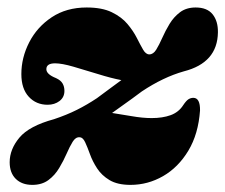

<svg xmlns="http://www.w3.org/2000/svg" viewBox="-20 -494 617 526"><path d="M528 -191.5Q523.5 -127 496 -81.2Q468.5 -35.5 426.8 -11.5Q385 12.5 337.5 12.5Q302 12.5 280.2 -0.5Q258.5 -13.5 246 -32.8Q233.5 -52 226.5 -71.5Q219.5 -91 213.2 -104.5Q207 -118 197.5 -118Q187 -118.5 179 -105.5Q171 -92.5 162.5 -73Q154 -53.5 142.2 -33.8Q130.5 -14 112.8 -0.8Q95 12.5 68.5 12.5Q40 12.5 23.2 -4Q6.5 -20.5 6.5 -49.5Q6.5 -85 33.2 -117Q60 -149 128 -167.5Q162.5 -179 190.5 -193Q218.5 -207 245.5 -225Q266.5 -240.5 283 -252.8Q299.5 -265 312.5 -274.5Q284 -280 248.8 -291Q213.5 -302 181.5 -311.2Q149.5 -320.5 131 -320.5Q107 -320.5 107 -304.5Q107 -290.5 133.5 -280Q146.5 -274 151.5 -265.2Q156.5 -256.5 156.5 -245Q156.5 -227.5 143 -217.2Q129.5 -207 110.5 -207Q79 -207 58.8 -229Q38.5 -251 38.5 -291Q38.5 -336 60 -378Q81.5 -420 121.8 -446.8Q162 -473.5 217.5 -473.5Q259.5 -473.5 286.2 -460.5Q313 -447.5 329 -428.5Q345 -409.5 354.8 -390.2Q364.5 -371 372 -358Q379.5 -345 389 -345Q400 -345 408 -358Q416 -371 424.5 -390.2Q433 -409.5 444.5 -428.5Q456 -447.5 473.2 -460.5Q490.5 -473.5 516 -473.5Q547.5 -473.5 562.5 -454.8Q577.5 -436 577 -405.5Q576 -322 483.5 -298.5Q427 -282.5 368.5 -243.5Q340.5 -222.5 320.5 -208.5Q300.5 -194.5 287 -184.5Q310.5 -181 340.5 -175.8Q370.5 -170.5 395.5 -170.5Q425.5 -170.5 447.5 -178.5Q469.5 -186.5 482 -206Q490 -218 496.2 -222Q502.5 -226 510 -226Q528.5 -225.5 528 -191.5Z"/></svg>

Font: Fraunces 72pt S050 Black
Style: Italic
Weight: 900
Italic angle: -16°
Version: Version 1.000; ttfautohint (v1.8.3)